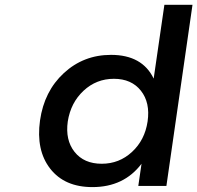

<svg xmlns="http://www.w3.org/2000/svg" viewBox="-20 -762 809 787"><path d="M144 -268.1Q161.1 -388.2 241.9 -462.6Q322.8 -537.1 435.1 -537.1Q563 -537.1 609.9 -439.9L653.8 -742.2H769L662.1 0H546.9L560.1 -90.8Q487.8 4.9 358.9 4.9Q244.6 4.9 185.8 -70.6Q127 -146 144 -268.1ZM257.8 -264.2Q247.1 -188 285.6 -139.4Q324.2 -90.8 397 -90.8Q468.8 -90.8 521.2 -139.4Q573.7 -188 585 -264.2Q596.2 -341.3 557.6 -390.1Q519 -439 446.8 -439Q375 -439 322.5 -390.1Q270 -341.3 257.8 -264.2Z"/></svg>

Font: Trueno
Style: Italic
Weight: 400
Designer: Julieta Ulanovsky
Foundry: Julieta Ulanovsky
Version: Version 3.001b | FøM Fix